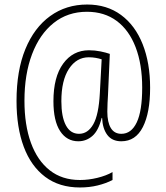

<svg xmlns="http://www.w3.org/2000/svg" viewBox="-20 -735 734 848"><path d="M643 -347Q643 -237 611 -174Q579 -111 516 -111Q475 -111 454 -139Q433 -167 431 -214H429Q415 -158 388 -134.5Q361 -111 326 -111Q275 -111 245.5 -156Q216 -201 216 -288Q216 -395 259 -454Q302 -513 373 -513Q399 -513 423.5 -508Q448 -503 465 -497L457 -316Q456 -301 455 -279.5Q454 -258 454 -242Q454 -195 469.5 -169.5Q485 -144 516 -144Q560 -144 584 -194.5Q608 -245 608 -348Q608 -451 579 -526.5Q550 -602 495.5 -642.5Q441 -683 364 -683Q279 -683 217 -633.5Q155 -584 121.5 -495.5Q88 -407 88 -290Q88 -183 116.5 -104.5Q145 -26 199.5 17Q254 60 333 60Q371 60 410 50.5Q449 41 477 25V60Q448 75 411.5 84Q375 93 333 93Q242 93 179.5 46Q117 -1 85 -86.5Q53 -172 53 -289Q53 -423 92 -518Q131 -613 201.5 -664Q272 -715 365 -715Q452 -715 514.5 -669Q577 -623 610 -540Q643 -457 643 -347ZM251 -288Q251 -219 271 -181.5Q291 -144 329 -144Q368 -144 392 -186Q416 -228 421 -324L429 -473Q417 -477 402.5 -479.5Q388 -482 372 -482Q318 -482 284.5 -431Q251 -380 251 -288Z"/></svg>

Font: Noto Sans Arabic Cond ExtLt
Style: Regular
Weight: 200
Width: 3
Designer: Monotype Design Team, Nadine Chahine, Nizar Qandah and Khaled Hosny
Foundry: Monotype Imaging Inc.
Version: Version 2.012; ttfautohint (v1.8.4.7-5d5b)